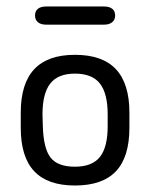

<svg xmlns="http://www.w3.org/2000/svg" viewBox="-20 -562 463 592"><path d="M44 -215V-168Q44 -78 85.5 -34Q127 10 211 10Q296 10 337.5 -34Q379 -78 379 -168V-215Q379 -304 337.5 -348.5Q296 -393 211 -393Q127 -393 85.5 -348.5Q44 -304 44 -215ZM312 -209V-173Q312 -108 288 -78Q264 -48 211 -48Q158 -48 136 -76Q114 -104 112 -174L111 -209Q111 -274 135 -304.5Q159 -335 211 -335Q264 -335 288 -304.5Q312 -274 312 -209ZM122 -542Q106 -542 97 -535Q88 -528 88 -514Q88 -501 97 -493.5Q106 -486 122 -486H301Q317 -486 326 -493.5Q335 -501 335 -514Q335 -528 326 -535Q317 -542 301 -542Z"/></svg>

Font: Beiruti
Style: Regular
Weight: 400
Designer: Arlette Boutros
Foundry: Boutros
Version: Version 1.41